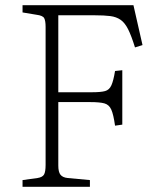

<svg xmlns="http://www.w3.org/2000/svg" viewBox="-20 -721 620 741"><path d="M67 0V-26L125 -34Q144 -37 150 -47.5Q156 -58 156 -85V-617Q156 -641 150.5 -651Q145 -661 121 -664L67 -673V-701H495L530 -547L501 -538Q487 -583 474.5 -608Q462 -633 445.5 -644.5Q429 -656 405.5 -659Q382 -662 346 -662H205V-365H336Q369 -365 385.5 -369.5Q402 -374 410 -392Q418 -410 424 -447L452 -450V-240L424 -236Q418 -279 409.5 -298Q401 -317 383 -322Q365 -327 328 -327H205V-82Q205 -57 213.5 -46.5Q222 -36 241 -34L327 -26V0Z"/></svg>

Font: Literata ExtraLight
Style: Regular
Weight: 250
Designer: Latin by Veronika Burian and Jose Scaglione. Greek by Irene Vlachou. Cyrillic by Vera Evstafieva.
Foundry: TypeTogether
Version: Version 3.103;gftools[0.9.29]